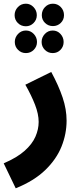

<svg xmlns="http://www.w3.org/2000/svg" viewBox="-56 -788 445 1038"><path d="M29 230 -36 95Q36 64 77 27.5Q118 -9 135.5 -49Q153 -89 153 -129Q153 -171 133.5 -221.5Q114 -272 81 -330L221 -399Q261 -325 282.5 -261Q304 -197 304 -136Q304 -64 276.5 4.5Q249 73 188.5 131.5Q128 190 29 230ZM230 -647Q205 -647 187.5 -664Q170 -681 170 -706Q170 -732 187.5 -750Q205 -768 230 -768Q255 -768 272.5 -750Q290 -732 290 -706Q290 -681 272.5 -664Q255 -647 230 -647ZM84 -646Q58 -646 40.5 -663.5Q23 -681 23 -706Q23 -731 40.5 -749.5Q58 -768 84 -768Q108 -768 125.5 -749.5Q143 -731 143 -706Q143 -681 125.5 -663.5Q108 -646 84 -646ZM84 -501Q59 -501 41.5 -518.5Q24 -536 24 -561Q24 -586 41.5 -604.5Q59 -623 84 -623Q109 -623 126.5 -604.5Q144 -586 144 -561Q144 -536 126.5 -518.5Q109 -501 84 -501ZM229 -501Q204 -501 186.5 -518.5Q169 -536 169 -561Q169 -586 186.5 -604.5Q204 -623 229 -623Q254 -623 271 -604.5Q288 -586 288 -561Q288 -536 271 -518.5Q254 -501 229 -501Z"/></svg>

Font: Noto Sans Arabic UI Cn XBd
Style: Regular
Weight: 800
Width: 3
Designer: Monotype Design Team, Nadine Chahine and Nizar Qandah
Foundry: Monotype Imaging Inc.
Version: Version 2.010; ttfautohint (v1.8.4.7-5d5b)